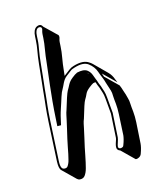

<svg xmlns="http://www.w3.org/2000/svg" viewBox="-153 -854 806 1004"><g transform="rotate(-20 250.0 -352.0)"><path d="M195 -767C189 -769 182 -768 175 -765C162 -759 153 -743 150 -719L147 -698C145 -682 141 -665 136 -646C131 -627 125 -604 120 -577C115 -550 111 -530 108 -515C105 -500 102 -485 99 -469C96 -453 92 -436 89 -417C86 -398 81 -378 77 -356C73 -334 68 -309 64 -279L34 -66C31 -42 32 -25 40 -16L101 55C105 59 109 62 115 63C127 65 137 62 144 54C151 46 158 35 164 18C170 1 177 -20 184 -45C191 -70 200 -100 212 -136C224 -172 230 -195 233 -204C236 -213 239 -221 243 -228C263 -279 276 -310 283 -319C290 -328 296 -338 301 -347C306 -356 315 -364 327 -372C339 -380 347 -384 352 -386C357 -387 361 -387 365 -387C366 -385 366 -382 367 -380C368 -374 370 -368 372 -362C374 -356 376 -350 377 -344C378 -338 380 -330 382 -322C384 -314 385 -303 385 -288V-257V-240V-222V-205L366 -76C366 -73 362 -65 356 -51C350 -37 349 -26 351 -20C352 -18 353 -16 355 -14C357 -11 360 -9 364 -8L425 63C431 65 437 64 444 61C451 58 456 53 459 47C470 24 475 7 477 -5L494 -118C497 -138 498 -157 498 -175C498 -193 497 -208 498 -219C499 -230 498 -240 496 -250C494 -260 493 -267 492 -273C491 -279 488 -287 486 -298C484 -309 481 -319 478 -328L417 -399C415 -405 414 -411 412 -418L473 -347C471 -354 469 -360 467 -366C463 -382 456 -397 445 -410L385 -481C381 -486 376 -490 371 -494C352 -510 325 -514 287 -506C277 -504 269 -501 261 -496C253 -491 243 -485 231 -477C229 -476 227 -474 225 -473C226 -478 226 -481 227 -484C234 -522 241 -551 246 -569C251 -587 255 -606 258 -627L261 -648C262 -653 263 -659 266 -665C269 -671 270 -678 268 -684L207 -754C206 -757 205 -759 203 -761C201 -764 199 -766 195 -767ZM349 -438 339 -450 345 -444C347 -442 348 -440 349 -438ZM190 -757C194 -756 197 -754 198 -750C199 -746 199 -743 197 -739C194 -732 192 -725 191 -719L188 -698C185 -678 181 -659 176 -641C171 -622 164 -593 157 -555C154 -541 147 -508 136 -454C125 -400 114 -342 105 -279L99 -239L119 -237C120 -241 122 -248 125 -256C128 -264 131 -274 134 -284C137 -294 143 -307 150 -324C157 -341 165 -358 172 -376C179 -393 186 -405 190 -410C196 -418 201 -428 209 -441C216 -452 224 -462 235 -469C247 -477 258 -483 265 -488C271 -492 279 -494 288 -496C324 -504 348 -500 364 -486C381 -471 392 -453 397 -433C399 -427 400 -421 402 -414C404 -407 406 -401 408 -395C411 -386 413 -377 415 -366C417 -355 420 -346 421 -340C422 -334 424 -327 426 -318C428 -309 428 -299 427 -289C426 -277 427 -262 427 -244C427 -227 426 -209 423 -189L407 -76C405 -66 400 -49 389 -27C388 -24 386 -21 381 -19C376 -17 372 -17 368 -18C364 -19 362 -21 360 -25C359 -27 360 -35 366 -48C372 -62 375 -70 376 -76L395 -206V-223V-241V-258V-290C395 -305 394 -317 392 -326C390 -334 388 -341 387 -347C386 -354 384 -360 382 -366C380 -372 378 -378 377 -384C376 -390 374 -396 372 -402C370 -408 368 -417 365 -427C362 -439 355 -450 346 -458C334 -468 316 -470 292 -467H291L290 -466C283 -464 274 -459 262 -451C249 -443 239 -433 232 -422C227 -413 220 -404 214 -395C206 -383 193 -352 173 -302C169 -294 166 -286 163 -276C160 -267 154 -245 142 -209C130 -173 120 -142 113 -117C106 -92 100 -71 94 -55C89 -39 82 -29 77 -23C73 -19 68 -16 58 -18C46 -20 39 -31 44 -66L74 -279C78 -309 83 -335 87 -356C91 -378 96 -398 99 -417C102 -436 106 -453 109 -469C112 -485 115 -499 118 -514C121 -529 125 -550 130 -577C135 -604 140 -626 145 -644C150 -663 155 -681 157 -698L160 -719C163 -742 170 -752 178 -756C183 -758 186 -758 190 -757Z"/></g></svg>

Font: AppleStorm
Style: ShdRgIta
Weight: 400
Foundry: Cannot Into Space Fonts
Version: Version 1.01